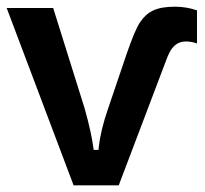

<svg xmlns="http://www.w3.org/2000/svg" viewBox="-20 -562 614 574"><path d="M200 -8H335L478 -385C488 -412 502 -438 536 -438C547 -438 558 -436 569 -432V-531C549 -538 526 -542 504 -542C448 -542 421 -528 399 -496C388 -480 375 -448 359 -402L302 -234C288 -193 279 -156 275 -121V-114H260L259 -121C256 -145 248 -185 233 -238L139 -538H0Z"/></svg>

Font: Passageway
Style: Light
Weight: 700
Foundry: Ascender Corporation
Version: Version 1.11